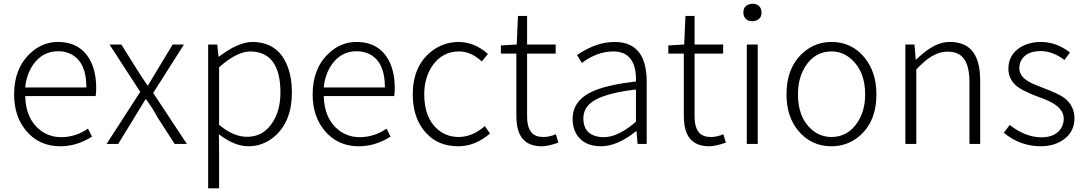

<svg xmlns="http://www.w3.org/2000/svg" viewBox="-20 -772 5821 1030"><path d="M303.7 12.7Q187.5 12.7 117.2 -74.2Q55.7 -150.4 55.7 -265.6Q55.7 -406.2 143.6 -487.3Q208 -546.9 290 -546.9Q418 -546.9 469.7 -436.5Q496.1 -378.9 496.1 -298.8Q496.1 -275.4 493.2 -256.8H115.2Q118.2 -133.8 196.3 -73.2Q245.1 -36.1 309.6 -36.1Q387.7 -37.1 452.1 -82L473.6 -39.1Q391.6 12.7 303.7 12.7ZM115.2 -302.7H443.4Q443.4 -448.2 350.6 -486.3Q323.2 -497.1 291 -497.1Q209 -497.1 158.2 -425.8Q122.1 -374 115.2 -302.7Z M551.8 0 732.4 -279.3 567.4 -533.2H630.9L712.9 -402.3Q720.7 -388.7 770.5 -314.5H774.4Q827.1 -402.3 827.1 -402.3L906.2 -533.2H966.8L801.8 -273.4L982.4 0H917L826.2 -140.6Q801.8 -186.5 764.6 -238.3H759.8Q752 -224.6 735.4 -198.2Q711.9 -159.2 700.2 -140.6L614.3 0Z M1096.7 238.3V-533.2H1145.5L1152.3 -467.8H1154.3Q1256.8 -545.9 1332 -546.9Q1470.7 -546.9 1521.5 -418.9Q1545.9 -357.4 1545.9 -275.4Q1545.9 -123 1455.1 -42Q1392.6 12.7 1311.5 12.7Q1236.3 11.7 1154.3 -51.8L1155.3 45.9V238.3ZM1305.7 -38.1Q1396.5 -38.1 1446.3 -122.1Q1484.4 -185.5 1484.4 -275.4Q1484.4 -482.4 1339.8 -495.1Q1330.1 -496.1 1321.3 -496.1Q1250 -495.1 1155.3 -411.1V-102.5Q1231.4 -38.1 1305.7 -38.1Z M1905.3 12.7Q1789.1 12.7 1718.8 -74.2Q1657.2 -150.4 1657.2 -265.6Q1657.2 -406.2 1745.1 -487.3Q1809.6 -546.9 1891.6 -546.9Q2019.5 -546.9 2071.3 -436.5Q2097.7 -378.9 2097.7 -298.8Q2097.7 -275.4 2094.7 -256.8H1716.8Q1719.7 -133.8 1797.9 -73.2Q1846.7 -36.1 1911.1 -36.1Q1989.3 -37.1 2053.7 -82L2075.2 -39.1Q1993.2 12.7 1905.3 12.7ZM1716.8 -302.7H2044.9Q2044.9 -448.2 1952.1 -486.3Q1924.8 -497.1 1892.6 -497.1Q1810.5 -497.1 1759.8 -425.8Q1723.6 -374 1716.8 -302.7Z M2438.5 12.7Q2316.4 12.7 2248 -80.1Q2194.3 -154.3 2194.3 -265.6Q2194.3 -413.1 2289.1 -492.2Q2355.5 -546.9 2441.4 -546.9Q2526.4 -545.9 2597.7 -482.4L2564.5 -442.4Q2506.8 -496.1 2442.4 -496.1Q2351.6 -496.1 2297.9 -417Q2255.9 -353.5 2255.9 -265.6Q2255.9 -136.7 2332 -74.2Q2378.9 -37.1 2441.4 -37.1Q2515.6 -38.1 2581.1 -95.7L2608.4 -55.7Q2529.3 12.7 2438.5 12.7Z M2886.7 12.7Q2771.5 12.7 2753.9 -99.6Q2750 -124 2750 -152.3V-484.4H2667V-528.3L2752 -533.2L2758.8 -686.5H2807.6V-533.2H2960.9V-484.4H2807.6V-148.4Q2807.6 -61.5 2857.4 -43Q2874 -37.1 2896.5 -37.1Q2927.7 -37.1 2961.9 -51.8L2975.6 -6.8Q2918.9 12.7 2886.7 12.7Z M3206.1 12.7Q3109.4 12.7 3070.3 -55.7Q3051.8 -88.9 3051.8 -133.8Q3051.8 -237.3 3168.9 -286.1Q3248 -318.4 3391.6 -335Q3395.5 -482.4 3289.1 -495.1Q3279.3 -496.1 3269.5 -496.1Q3181.6 -495.1 3101.6 -434.6L3075.2 -476.6Q3177.7 -546.9 3277.3 -546.9Q3426.8 -546.9 3446.3 -385.7Q3449.2 -362.3 3449.2 -337.9V0H3400.4L3394.5 -68.4H3392.6Q3293 11.7 3206.1 12.7ZM3218.8 -36.1Q3291 -36.1 3378.9 -108.4Q3385.7 -114.3 3391.6 -119.1V-292Q3170.9 -266.6 3125 -193.4Q3109.4 -168 3109.4 -136.7Q3109.4 -54.7 3186.5 -39.1Q3202.1 -36.1 3218.8 -36.1Z M3785.2 12.7Q3669.9 12.7 3652.3 -99.6Q3648.4 -124 3648.4 -152.3V-484.4H3565.4V-528.3L3650.4 -533.2L3657.2 -686.5H3706.1V-533.2H3859.4V-484.4H3706.1V-148.4Q3706.1 -61.5 3755.9 -43Q3772.5 -37.1 3794.9 -37.1Q3826.2 -37.1 3860.4 -51.8L3874 -6.8Q3817.4 12.7 3785.2 12.7Z M3986.3 0V-533.2H4044.9V0ZM4016.6 -658.2Q3981.4 -658.2 3970.7 -687.5Q3967.8 -696.3 3967.8 -704.1Q3967.8 -741.2 4002.9 -750Q4009.8 -752 4016.6 -752Q4051.8 -752 4062.5 -722.7Q4065.4 -712.9 4065.4 -704.1Q4065.4 -671.9 4034.2 -661.1Q4025.4 -658.2 4016.6 -658.2Z M4440.4 12.7Q4332 12.7 4262.7 -70.3Q4199.2 -146.5 4199.2 -265.6Q4199.2 -414.1 4293 -493.2Q4356.4 -546.9 4440.4 -546.9Q4548.8 -546.9 4617.2 -463.9Q4681.6 -385.7 4681.6 -265.6Q4681.6 -117.2 4586.9 -39.1Q4523.4 12.7 4440.4 12.7ZM4440.4 -37.1Q4529.3 -37.1 4581.1 -117.2Q4621.1 -178.7 4621.1 -265.6Q4621.1 -387.7 4548.8 -453.1Q4502 -496.1 4440.4 -496.1Q4351.6 -496.1 4299.8 -415Q4260.7 -352.5 4260.7 -265.6Q4260.7 -142.6 4333 -78.1Q4379.9 -37.1 4440.4 -37.1Z M4836.9 0V-533.2H4885.7L4892.6 -452.1H4894.5Q4975.6 -531.2 5043 -543.9Q5059.6 -546.9 5076.2 -546.9Q5227.5 -546.9 5237.3 -369.1Q5238.3 -354.5 5238.3 -340.8V0H5180.7V-333Q5180.7 -466.8 5104.5 -489.3Q5085.9 -495.1 5063.5 -495.1Q4998 -495.1 4931.6 -434.6Q4914.1 -418.9 4895.5 -399.4V0Z M5561.5 12.7Q5451.2 11.7 5365.2 -59.6L5396.5 -101.6Q5478.5 -37.1 5564.5 -35.2Q5649.4 -35.2 5677.7 -93.8Q5686.5 -113.3 5686.5 -135.7Q5686.5 -195.3 5598.6 -233.4Q5582 -241.2 5556.6 -250Q5459 -285.2 5424.8 -318.4Q5389.6 -354.5 5389.6 -403.3Q5389.6 -479.5 5456.1 -519.5Q5502 -546.9 5565.4 -546.9Q5649.4 -545.9 5719.7 -490.2L5690.4 -450.2Q5627 -498 5563.5 -498Q5480.5 -498 5455.1 -441.4Q5448.2 -424.8 5448.2 -406.2Q5448.2 -356.4 5517.6 -324.2Q5534.2 -316.4 5572.3 -301.8Q5661.1 -268.6 5690.4 -246.1Q5743.2 -205.1 5744.1 -138.7Q5744.1 -58.6 5675.8 -16.6Q5627.9 12.7 5561.5 12.7Z"/></svg>

Font: Taipei Sans TC Beta Light
Style: Regular
Weight: 300
Designer: JT Foundry
Foundry: JT Foundry
Version: Version 1.000